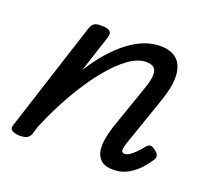

<svg xmlns="http://www.w3.org/2000/svg" viewBox="-97 -639 841 774"><g transform="rotate(20 323.0 -252.0)"><path d="M459 15Q422 15 404.5 -1.5Q387 -18 384 -43Q381 -68 386.5 -96Q392 -124 400 -148L468 -344Q477 -370 479.5 -391.5Q482 -413 472.5 -426Q463 -439 435 -439Q401 -439 360.5 -410Q320 -381 277 -328Q234 -275 192 -202.5Q150 -130 114 -44L104 -11Q100 2 89.5 8.5Q79 15 56 15Q40 15 26 8Q12 1 19 -18L169 -483Q176 -503 185.5 -509Q195 -515 214 -515Q245 -515 253.5 -505.5Q262 -496 255 -476L204 -320Q234 -368 266.5 -405Q299 -442 332.5 -467.5Q366 -493 400 -506Q434 -519 468 -519Q514 -519 539 -496.5Q564 -474 567 -430Q570 -386 548 -321L473 -104Q467 -85 466.5 -76Q466 -67 470 -64Q474 -61 479 -61Q489 -61 499.5 -67.5Q510 -74 522.5 -86.5Q535 -99 549 -116Q557 -126 565 -127.5Q573 -129 584 -121Q600 -111 603.5 -101Q607 -91 601 -81Q592 -66 572.5 -43Q553 -20 524 -2.5Q495 15 459 15Z"/></g></svg>

Font: Playwrite NZ
Style: Regular
Weight: 400
Designer: Veronika Burian, José Scaglione
Foundry: TypeTogether
Version: Version 1.002